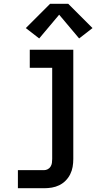

<svg xmlns="http://www.w3.org/2000/svg" viewBox="-20 -784 540 1019"><path d="M75 215V119H214Q224 119 233.5 114Q243 109 248.5 100Q254 91 255.5 81Q257 71 257 60V-424H138V-520H369V60Q369 81 365.5 101.5Q362 122 352.5 141Q343 160 328 175Q313 190 294.5 199Q276 208 255.5 211.5Q235 215 214 215ZM188 -580 117 -635 246 -764H342L471 -635L400 -580L294 -706Z"/></svg>

Font: Iosevka SS04
Style: Bold
Weight: 700
Monospace: yes
Designer: Belleve Invis
Foundry: Belleve Invis
Version: Version 19.0.0; ttfautohint (v1.8.4)